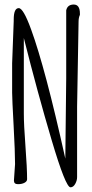

<svg xmlns="http://www.w3.org/2000/svg" viewBox="-20 -799 400 834"><path d="M32.7 -523.9 39.6 -707.5V-713.9Q39.6 -763.7 61.5 -763.7Q81.5 -763.7 115.2 -670.9Q176.8 -502.4 262.7 -114.7L263.7 -109.9L267.6 -458.5V-754.4Q273.4 -779.3 300.3 -779.3Q327.1 -779.3 327.1 -740.2V-734.4Q321.3 -722.2 321.3 -705.1L314.9 -335.4V-29.8Q314.9 -14.6 306.6 0Q298.3 14.6 286.1 14.6Q265.1 14.6 204.1 -191.2Q143.1 -397 83.5 -633.8V-305.7Q83.5 -257.8 90.6 -163.1Q97.7 -68.4 97.7 -20.5Q97.7 -11.2 86.4 -5.1Q75.2 1 57.9 1Q40.5 1 40.5 -14.6L45.4 -86.4Q45.4 -138.2 39.1 -254.4Q32.7 -370.6 32.7 -396.5Z"/></svg>

Font: Amatic
Style: Bold
Weight: 700
Width: 3
Version: Version 2.000; ttfautohint (v0.92-dirty) -l 8 -r 50 -G 50 -x